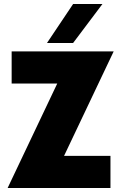

<svg xmlns="http://www.w3.org/2000/svg" viewBox="-20 -936 604 956"><path d="M18 0 265 -520H38V-680H546L299 -160H530V0ZM214 -722 344 -916H490L344 -722Z"/></svg>

Font: Teachers ExtraBold
Style: Regular
Weight: 800
Designer: Alfredo Marco Pradil, Chank Diesel
Version: Version 1.001